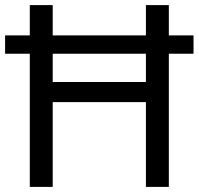

<svg xmlns="http://www.w3.org/2000/svg" viewBox="-20 -734 781 754"><path d="M97 0H187V-333H553V0H643V-523H740V-595H643V-714H553V-595H187V-714H97V-595H0V-523H97ZM187 -412V-523H553V-412Z"/></svg>

Font: Noto Sans Lycian
Style: Regular
Weight: 400
Designer: Monotype Design Team
Foundry: Monotype Imaging Inc.
Version: Version 2.002